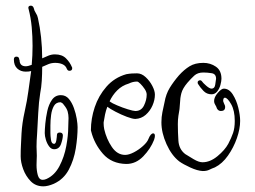

<svg xmlns="http://www.w3.org/2000/svg" viewBox="-20 -585 900 678"><path d="M133 73Q106 73 88.5 55Q71 37 62 12.5Q53 -12 53 -33Q53 -56 54 -73Q55 -90 56 -114Q58 -150 67 -190.5Q76 -231 80 -262L90 -334Q86 -333 81 -332.5Q76 -332 71 -332Q53 -332 41 -343Q29 -354 29 -375Q29 -385 38 -385Q48 -385 48 -374H49Q49 -351 71 -351Q79 -351 92 -356Q95 -389 95 -423Q95 -456 92 -489Q89 -522 81 -553Q81 -554 80.5 -555Q80 -556 80 -557Q80 -565 89 -565Q96 -565 99 -557Q101 -547 106.5 -539Q112 -531 114 -521Q121 -490 125 -453.5Q129 -417 129 -379Q140 -384 151 -388.5Q162 -393 174 -393Q199 -393 213 -379Q227 -365 234 -348Q235 -347 235 -344Q235 -335 225 -335Q219 -335 216 -342Q212 -353 201 -358Q190 -363 175 -363Q162 -363 151 -358.5Q140 -354 129 -349Q129 -324 127.5 -300Q126 -276 122 -256Q117 -225 115 -186Q113 -147 111 -112Q110 -99 109.5 -88.5Q109 -78 109 -67Q109 -60 109.5 -52Q110 -44 110 -35Q110 -29 109.5 -20.5Q109 -12 109 -2Q109 17 113.5 33.5Q118 50 131 50Q137 50 144 47Q173 34 190 1.5Q207 -31 214 -69Q221 -107 221 -136Q221 -145 221.5 -153Q222 -161 222 -168Q222 -180 219 -191Q216 -202 206 -214Q202 -220 199 -221.5Q196 -223 194 -224Q178 -224 170.5 -211Q163 -198 160.5 -179Q158 -160 158 -142Q158 -124 158 -115Q158 -106 160 -91.5Q162 -77 171 -77Q177 -77 179 -90Q181 -103 181 -108Q181 -117 191 -117Q201 -117 202 -108Q202 -95 195.5 -76.5Q189 -58 171 -58Q161 -58 153.5 -68Q146 -78 142 -91.5Q138 -105 138 -115Q138 -127 140 -148.5Q142 -170 147 -193Q152 -216 163.5 -232.5Q175 -249 195 -249Q212 -249 223 -236Q234 -223 241 -203.5Q248 -184 251 -165.5Q254 -147 254 -136Q254 -101 247.5 -60.5Q241 -20 223 14Q205 48 170 64Q149 73 133 73Z M426 -6Q374 -7 343.5 -42Q313 -77 302 -121L301 -125Q301 -166 314.5 -206.5Q328 -247 356 -279Q384 -311 426 -323Q437 -325 445.5 -325.5Q454 -326 464 -326Q480 -326 494.5 -312.5Q509 -299 518 -281.5Q527 -264 527 -251Q527 -232 518.5 -212.5Q510 -193 494.5 -179.5Q479 -166 458 -165Q448 -165 428 -172.5Q408 -180 388 -190.5Q368 -201 359 -208Q354 -195 351 -181Q348 -167 346 -153V-148Q346 -144 346.5 -139Q347 -134 348 -129Q356 -94 375 -66Q394 -38 422 -38Q435 -38 452.5 -47Q470 -56 485 -69.5Q500 -83 504 -94Q512 -114 521 -114Q527 -114 527 -105Q527 -100 524 -91Q512 -60 486 -33Q460 -6 426 -6ZM458 -193Q479 -193 488.5 -212.5Q498 -232 498 -251Q498 -260 491 -270.5Q484 -281 476 -289Q468 -297 464 -297Q449 -297 435 -290Q411 -283 394 -266Q377 -249 367 -227Q368 -227 370 -225Q375 -221 393.5 -213Q412 -205 431.5 -199Q451 -193 458 -193Z M696 19Q677 18 652 6.5Q627 -5 613 -15Q586 -36 568 -76Q550 -116 550 -153Q550 -172 553.5 -189Q557 -206 561 -224Q566 -253 579.5 -275Q593 -297 612 -319Q630 -339 649.5 -351Q669 -363 698 -363Q723 -363 742.5 -349.5Q762 -336 762 -307Q762 -299 758.5 -285.5Q755 -272 747 -262Q739 -252 727 -252Q710 -252 698.5 -264Q687 -276 679 -289Q678 -291 678 -294Q678 -299 683.5 -301Q689 -303 693 -298Q696 -293 708 -282.5Q720 -272 727 -272Q738 -272 740 -286Q742 -300 743 -307Q743 -324 727.5 -326.5Q712 -329 698 -329Q678 -329 666 -318Q654 -307 642 -293Q625 -273 620.5 -256Q616 -239 615.5 -220Q615 -201 610 -176Q609 -169 608.5 -162Q608 -155 608 -147Q608 -118 610 -88Q612 -58 634 -41Q645 -34 663.5 -23Q682 -12 695 -12Q722 -12 748 -33.5Q774 -55 786 -77Q797 -98 803 -115.5Q809 -133 809 -158Q809 -195 796 -217.5Q783 -240 774 -240Q768 -240 768 -228Q768 -227 770.5 -221Q773 -215 774 -213Q775 -211 775 -207Q775 -193 760 -193Q751 -193 746 -202Q744 -209 740 -215Q736 -221 736 -228Q736 -242 749 -257Q762 -272 770 -272Q789 -272 802 -251.5Q815 -231 821.5 -204.5Q828 -178 828 -158Q828 -130 816.5 -97Q805 -64 785 -35.5Q765 -7 739 6Q728 10 719 14.5Q710 19 696 19Z"/></svg>

Font: Ruge Boogie
Style: Regular
Weight: 400
Designer: Robert E. Leuschke
Foundry: Robert E. Leuschke
Version: Version 1.010; ttfautohint (v1.8.3)